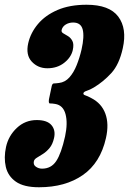

<svg xmlns="http://www.w3.org/2000/svg" viewBox="-30 -780 544 810"><path d="M-4.5 -160.5Q6 -207.5 41.2 -240.5Q76.5 -273.5 125 -273.5Q169 -273.5 187.2 -252Q205.5 -230.5 198 -197.5Q192 -171 179 -155.5Q166 -140 151.5 -130.8Q137 -121.5 126 -115Q115 -108.5 113 -100Q109.5 -85 121.2 -76.8Q133 -68.5 147.5 -68.5Q186 -68.5 207.2 -100.5Q228.5 -132.5 244.5 -204.5Q256.5 -260.5 246.5 -298.2Q236.5 -336 203 -341.5Q188.5 -344 181.2 -343.5Q174 -343 176.5 -361L187 -411Q189.5 -428 197 -428Q204.5 -428 219 -430Q244.5 -433 262.8 -453.5Q281 -474 293.5 -505.2Q306 -536.5 314 -571Q326.5 -626.5 318.8 -655.8Q311 -685 278.5 -685Q261 -685 247.2 -676.5Q233.5 -668 230 -653.5Q228 -644.5 236.8 -639.5Q245.5 -634.5 257 -627.5Q268.5 -620.5 275.5 -607Q282.5 -593.5 277 -568.5Q270 -538 240.8 -515Q211.5 -492 170 -492Q130 -492 104 -520Q78 -548 89 -597.5Q99 -641.5 130 -678.5Q161 -715.5 212.5 -737.8Q264 -760 335 -760Q431.5 -760 469 -709.8Q506.5 -659.5 488 -576.5Q473 -508 439.5 -471.5Q406 -435 366 -411Q349 -401 336.2 -397Q323.5 -393 322 -387Q320.5 -380.5 329.8 -377.8Q339 -375 355.5 -366Q398.5 -344 414.5 -300.5Q430.5 -257 417 -197.5Q393.5 -93 319.5 -41.5Q245.5 10 134.5 10Q70.5 10 37 -13.5Q3.5 -37 -5.5 -76Q-14.5 -115 -4.5 -160.5Z"/></svg>

Font: Besley* Condensed Heavy
Style: Italic
Weight: 800
Width: 3
Italic angle: -13°
Designer: Owen Earl
Foundry: indestructible type*
Version: Version 3.000; ttfautohint (v1.8.3)